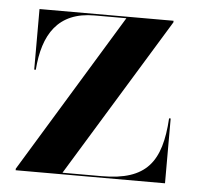

<svg xmlns="http://www.w3.org/2000/svg" viewBox="-41 -501 556 543"><g transform="rotate(5 237.0 -230.0)"><path d="M207 -455.5H297L22.5 -4.5V0H446.5V-184H442C434.5 -60 393.5 -4.5 266.5 -4.5H155L430.5 -455.5V-460H50V-288H54.5C62 -389 103 -455.5 207 -455.5Z"/></g></svg>

Font: Bodoni* 36pt Medium
Style: Regular
Weight: 500
Version: Version 2.3